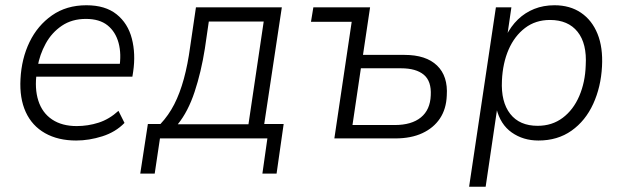

<svg xmlns="http://www.w3.org/2000/svg" viewBox="-20 -527 2369 731"><path d="M270 8Q201 8 151.5 -20Q102 -48 78 -100.5Q54 -153 58 -226Q62 -304 92.5 -367Q123 -430 178 -468.5Q233 -507 309 -507Q381 -507 424 -472.5Q467 -438 482 -380Q497 -322 487 -254L484 -235H101L109 -284H455L434 -267Q443 -321 431.5 -363.5Q420 -406 389.5 -430.5Q359 -455 307 -455Q254 -455 215.5 -429Q177 -403 154 -361Q131 -319 123 -272L120 -252Q111 -190 126 -143.5Q141 -97 178.5 -72Q216 -47 272 -47Q315 -47 355.5 -60Q396 -73 431 -105L454 -59Q420 -24 369.5 -8Q319 8 270 8Z M514 134 543 -55H591Q622 -88 643.5 -130Q665 -172 680 -227Q695 -282 704 -349L726 -499H1053L986 -55H1060L1033 134H979L998 0H589L569 134ZM657 -54H926L984 -445H775L760 -342Q746 -253 721 -177.5Q696 -102 657 -54Z M1253 0 1319 -444H1164L1173 -499H1389L1362 -318H1520Q1602 -318 1644 -277.5Q1686 -237 1681 -163Q1679 -112 1655 -76Q1631 -40 1588 -20Q1545 0 1485 0ZM1322 -51H1483Q1547 -51 1582.5 -80Q1618 -109 1620 -164Q1623 -218 1593.5 -242.5Q1564 -267 1507 -267H1354Z M1766 184 1868 -499H1927L1911 -389H1906Q1925 -427 1952 -453Q1979 -479 2014 -493Q2049 -507 2091 -507Q2150 -507 2192 -478.5Q2234 -450 2255 -398Q2276 -346 2272 -274Q2268 -196 2238.5 -131.5Q2209 -67 2156 -29.5Q2103 8 2030 8Q1972 8 1928.5 -22.5Q1885 -53 1870 -114H1873L1829 184ZM2027 -48Q2082 -48 2122.5 -78.5Q2163 -109 2185.5 -161.5Q2208 -214 2210 -278Q2215 -361 2179 -406Q2143 -451 2074 -451Q2019 -451 1979 -420.5Q1939 -390 1916.5 -338.5Q1894 -287 1891 -220Q1887 -139 1922.5 -93.5Q1958 -48 2027 -48Z"/></svg>

Font: Nunitoga
Style: Light Italic
Weight: 300
Italic angle: -9°
Designer: Vernon Adams
Foundry: Vernon Adams
Version: Version 1.0